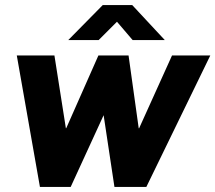

<svg xmlns="http://www.w3.org/2000/svg" viewBox="-20 -735 847 755"><path d="M137 0 46 -517H194L239 -231H240.5L367 -517H485.5L525.5 -230.5H527L656.5 -517H807L555.5 0H430L387.5 -282L258 0ZM248.5 -577.5 384 -715H500L628 -577.5H501.5L440 -649.5L368 -577.5Z"/></svg>

Font: Public Sans Thin ExtraBold
Style: Italic
Weight: 800
Italic angle: -8°
Version: Version 2.001